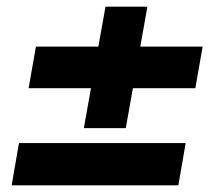

<svg xmlns="http://www.w3.org/2000/svg" viewBox="-20 -646 629 577"><path d="M15 -89 37 -216H538L516 -89ZM232 -261 297 -626H423L358 -261ZM66 -381 88 -506H589L567 -381Z"/></svg>

Font: DM Sans 16pt Black
Style: Italic
Weight: 900
Italic angle: -10°
Version: Version 4.004;gftools[0.9.30]